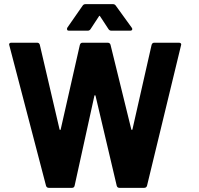

<svg xmlns="http://www.w3.org/2000/svg" viewBox="-20 -906 961 926"><path d="M216 0Q205 0 202 -10L24 -691Q24 -700 35 -700H159Q169 -700 172 -690L267 -283Q268 -279 270 -279Q272 -279 273 -283L365 -689Q368 -700 378 -700H499Q510 -700 513 -690L613 -283Q614 -280 615 -279.5Q616 -279 616 -279Q618 -279 619 -283L711 -689Q714 -700 724 -700H842Q854 -700 854 -691Q854 -689 853 -687L689 -10Q686 0 675 0H556Q546 0 543 -10L441 -443Q440 -447 438 -447Q436 -447 435 -443L340 -11Q338 0 327 0ZM313 -758Q306 -758 304.5 -761Q303 -764 303 -766Q303 -769 305 -773L378 -878Q383 -886 392 -886H525Q534 -886 539 -878L615 -773Q618 -769 618 -766Q618 -758 607 -758H517Q508 -758 503 -766L463 -827Q461 -830 460 -830Q458 -830 457 -827L417 -766Q412 -758 403 -758Z"/></svg>

Font: LinhAnh
Style: Bold
Weight: 700
Designer: Jeremy Tribby
Foundry: Tribby Type
Version: Version 1.408